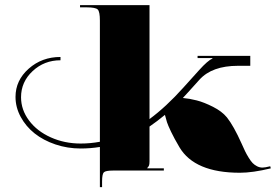

<svg xmlns="http://www.w3.org/2000/svg" viewBox="-20 -676 1093 761"><path d="M375.9 -594.4Q375.9 -629.8 367.4 -638.3Q358.8 -646.9 323.4 -646.9H297.2V-655.6H572.6V-204.1Q638.5 -252.6 706.7 -328.7L770.1 -399Q802.9 -435.3 822.1 -444.1V-445.8H763.1V-454.5H972V-415.2H923.1Q820.4 -415.2 770.5 -360.1L726.4 -311.2Q712.8 -296.3 705 -288L705.4 -287.6Q730.8 -285.4 759.8 -278Q788.9 -270.5 824.3 -252.6Q859.7 -234.7 879.4 -210.7Q906 -177.4 937.5 -107.1Q945.8 -88.3 951.3 -76.9Q956.7 -65.6 965.3 -51.6Q973.8 -37.6 981.2 -29.9Q988.6 -22.3 998.9 -17Q1009.2 -11.8 1020.5 -11.8Q1030.2 -11.8 1051.1 -17L1053.3 -8.7Q981.6 8.7 930.9 8.7Q751.3 8.7 691.4 -92.2Q670.5 -127.6 658 -153.8Q645.5 -180.1 641.8 -191.7Q638.1 -203.2 633.7 -220.7Q603.1 -195.4 572.6 -174.4V-36.7Q572.6 -25.3 570.8 -20.5Q569.1 -15.7 563.8 -10.5V-8.7H629.4V0H428.3Q398.6 0 391.6 7Q384.6 14 384.6 43.7V65.6H375.9V-93.5Q338.3 -87.4 299.8 -87.4Q247.4 -87.4 199.5 -103.6Q151.7 -119.8 117.1 -147.3Q82.6 -174.8 62.1 -212.6Q41.5 -250.4 41.5 -292Q41.5 -357.5 93.8 -403.8Q146 -450.2 219.8 -450.2V-437.1Q155.2 -437.1 109.3 -394.2Q63.4 -351.4 63.4 -290.6Q63.4 -240.8 95.1 -198.4Q126.7 -156 181.2 -131.6Q235.6 -107.1 299.8 -107.1Q338.3 -107.1 375.9 -114.1Z"/></svg>

Font: Wabroye
Style: Medium
Weight: 500
Designer: gluk
Foundry: gluk
Version: Version 0.14